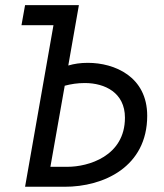

<svg xmlns="http://www.w3.org/2000/svg" viewBox="-20 -713 626 733"><path d="M75.7 0H226.1C376 0.5 542 -76.2 542 -271C542 -420.9 417 -473.1 315.4 -473.1C287.6 -473.1 263.7 -469.7 240.7 -462.9L281.2 -693.4H75.7L62 -616.7H184.1ZM227.1 -385.7C251 -392.1 275.9 -396 303.7 -396C380.9 -396 457 -358.9 457 -263.7C457 -115.7 315.4 -76.2 238.3 -76.2H172.4Z"/></svg>

Font: Cascadia Mono NF SemiLight
Style: Italic
Weight: 350
Italic angle: -10°
Monospace: yes
Designer: Aaron Bell
Foundry: Saja Typeworks
Version: Version 2404.023